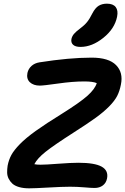

<svg xmlns="http://www.w3.org/2000/svg" viewBox="-20 -1027 688 1056"><path d="M422.9 -769Q394.5 -769 381.8 -781Q369.1 -793 373 -813Q376.5 -828.1 386.7 -840.3Q397 -852.5 418 -868.2Q444.3 -887.7 458.7 -905.5Q473.1 -923.3 487.8 -953.1Q503.9 -983.9 522.9 -995.4Q542 -1006.8 567.9 -1006.8Q602.1 -1006.8 616.5 -988Q630.9 -969.2 624 -935.1Q610.8 -869.1 548.6 -819.1Q486.3 -769 422.9 -769ZM140.1 8.8Q108.9 8.8 85.2 2Q61.5 -4.9 48.3 -16.8Q35.2 -28.8 27.3 -44.7Q19.5 -60.5 19.3 -78.6Q19 -96.7 22 -116.2Q28.3 -148.4 42.5 -174.6Q56.6 -200.7 89.1 -234.1Q121.6 -267.6 177.2 -307.4Q232.9 -347.2 319.8 -400.9Q420.4 -463.9 461.2 -500.5Q502 -537.1 512.2 -569.8Q491.2 -579.1 443.8 -579.1Q379.9 -579.1 299.8 -567.6Q219.7 -556.2 199.2 -556.2Q164.1 -556.2 144.3 -574.7Q124.5 -593.3 130.9 -626Q136.2 -648.9 153.3 -664.3Q170.4 -679.7 196.8 -684.1Q361.3 -710 483.9 -710Q578.1 -710 618.4 -668.9Q658.7 -627.9 645 -562Q638.2 -526.4 624.5 -499.5Q610.8 -472.7 580.6 -441.9Q550.3 -411.1 505.9 -378.9Q461.4 -346.7 386.2 -298.8Q276.4 -228.5 230.7 -192.1Q185.1 -155.8 168.9 -124Q182.1 -121.1 202.1 -121.1Q231 -121.1 301.3 -126.5Q371.6 -131.8 411.1 -131.8Q500.5 -131.8 538.8 -110.6Q577.1 -89.4 568.8 -45.9Q564 -21 545.7 -7.1Q527.3 6.8 500 6.8Q482.4 6.8 443.1 3.4Q403.8 0 365.2 0Q322.3 0 246.6 4.4Q170.9 8.8 140.1 8.8Z"/></svg>

Font: Shantell Sans Normal
Style: Italic
Weight: 600
Italic angle: -11.31°
Designer: Stephen Nixon, Anya Danilova, Shantell Martin
Foundry: Arrow Type
Version: Version 1.006;[559af2be0]